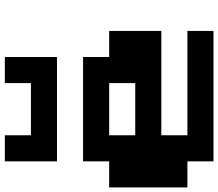

<svg xmlns="http://www.w3.org/2000/svg" viewBox="-76 -854 929 818"><g transform="rotate(-90 389.0 -444.5)"><path d="M555.6 -555.6V-444.4H666.7V-222.2H222.2V-111.1H666.7V0H111.1V-111.1H0V-444.4H111.1V-555.6ZM444.4 -444.4H222.2V-333.3H444.4ZM111.1 -888.9H222.2V-777.8H444.4V-888.9H555.6V-666.7H111.1Z"/></g></svg>

Font: Pixeloid Sans
Style: Bold
Weight: 700
Monospace: yes
Designer: GGBot
Version: 0.3